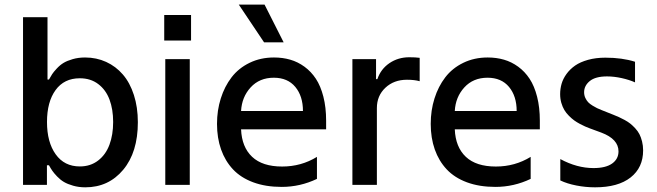

<svg xmlns="http://www.w3.org/2000/svg" viewBox="-20 -802 2852 833"><path d="M79.9 0V-727.3H186.1V-457H192.5Q200.3 -470.9 206.3 -480.3Q212.4 -489.7 226.4 -504.8Q240.4 -519.9 255.7 -529.1Q271 -538.4 295.6 -545.5Q320.3 -552.6 349.1 -552.6Q398.4 -552.6 440.5 -533.4Q482.6 -514.2 513.1 -478.7Q543.7 -443.2 560.9 -389.9Q578.1 -336.6 578.1 -271.7Q578.1 -141.7 514.6 -65.5Q451 10.7 350.1 10.7Q321.7 10.7 297.4 3.7Q273.1 -3.2 257.3 -12.6Q241.5 -22 227.6 -36.6Q213.8 -51.1 206.9 -61.3Q199.9 -71.4 192.5 -84.9H183.6V0ZM183.9 -272.7Q183.9 -185 221.6 -132.5Q259.2 -79.9 326.3 -79.9Q372.5 -79.9 405.7 -105.5Q438.9 -131 454.9 -174.2Q470.9 -217.3 470.9 -272.7Q470.9 -327.8 455.1 -370Q439.3 -412.3 406.2 -437.3Q373.2 -462.4 326.3 -462.4Q258.2 -462.4 221.1 -411.2Q183.9 -360.1 183.9 -272.7Z M692.5 -736.9H808.9V-626.1H692.5ZM697.1 0V-545.5H803.3V0Z M1210.6 -618.3H1125.7L1016 -782H1127.8ZM1394.9 -278.4V-240.8H1025.9Q1029.1 -163.7 1073.9 -121.6Q1118.6 -79.5 1204.2 -79.5Q1286.9 -79.5 1355.1 -121.4V-25.9Q1282.3 8.9 1202.1 8.9Q1132.5 8.9 1078.7 -11Q1024.9 -30.9 990.8 -67.3Q956.7 -103.7 939.1 -153.6Q921.5 -203.5 921.5 -264.6Q921.5 -323.2 937.9 -375Q954.2 -426.8 984.7 -466.6Q1015.3 -506.4 1062.9 -529.5Q1110.4 -552.6 1168.7 -552.6Q1206.3 -552.6 1239.2 -543.1Q1272 -533.7 1301 -512.6Q1329.9 -491.5 1350.5 -460.2Q1371.1 -429 1383 -382.5Q1394.9 -335.9 1394.9 -278.4ZM1025.9 -320.3H1294.4Q1294.4 -384.9 1261.2 -424.9Q1228 -464.8 1168 -464.8Q1105.8 -464.8 1067.5 -422.9Q1029.1 -381 1025.9 -320.3Z M1508.9 0V-545.5H1611.5V-458.8H1617.2Q1632.1 -502.5 1669.7 -528.1Q1707.4 -553.6 1755.7 -553.6Q1782.7 -553.6 1800.8 -551.1V-449.6Q1778.8 -456 1745.4 -456Q1688.9 -456 1652 -421.3Q1615.1 -386.7 1615.1 -333.1V0Z M2322.1 -278.4V-240.8H1953.1Q1956.3 -163.7 2001.1 -121.6Q2045.8 -79.5 2131.4 -79.5Q2214.1 -79.5 2282.3 -121.4V-25.9Q2209.5 8.9 2129.3 8.9Q2059.7 8.9 2005.9 -11Q1952.1 -30.9 1918 -67.3Q1883.9 -103.7 1866.3 -153.6Q1848.7 -203.5 1848.7 -264.6Q1848.7 -323.2 1865.1 -375Q1881.4 -426.8 1911.9 -466.6Q1942.5 -506.4 1990.1 -529.5Q2037.6 -552.6 2095.9 -552.6Q2133.5 -552.6 2166.4 -543.1Q2199.2 -533.7 2228.2 -512.6Q2257.1 -491.5 2277.7 -460.2Q2298.3 -429 2310.2 -382.5Q2322.1 -335.9 2322.1 -278.4ZM1953.1 -320.3H2221.6Q2221.6 -384.9 2188.4 -424.9Q2155.2 -464.8 2095.2 -464.8Q2033 -464.8 1994.7 -422.9Q1956.3 -381 1953.1 -320.3Z M2561.8 10.7Q2520.6 10.7 2480.5 2.8Q2440.3 -5 2410.9 -19.2V-111.9Q2483.3 -72.8 2555 -72.8Q2608 -72.8 2635.7 -92.5Q2663.4 -112.2 2663.4 -145.2Q2663.4 -198.5 2589.1 -226.6L2539.1 -245Q2528.1 -249.3 2519.2 -253Q2510.3 -256.7 2496.3 -264.2Q2482.2 -271.7 2471.4 -279.5Q2460.6 -287.3 2448.5 -299.4Q2436.4 -311.4 2428.4 -324.8Q2420.5 -338.1 2415.3 -355.8Q2410.2 -373.6 2410.2 -393.5Q2410.2 -416.5 2416.5 -438.6Q2422.9 -460.6 2438 -481.4Q2453.1 -502.1 2475.3 -517.6Q2497.5 -533 2531.2 -542.4Q2565 -551.8 2606.5 -551.8Q2679.3 -551.8 2735.1 -534.1V-444.6Q2710.9 -455.6 2677.4 -463.1Q2643.8 -470.5 2613.6 -470.5Q2563.6 -470.5 2538.9 -450.5Q2514.2 -430.4 2514.2 -401.6Q2514.2 -388.5 2519.5 -377.1Q2524.9 -365.8 2531.8 -358.5Q2538.7 -351.2 2550.8 -343.8Q2562.9 -336.3 2570.3 -332.9Q2577.8 -329.5 2590.6 -324.2L2641.3 -304Q2655.5 -298.3 2665.1 -294Q2674.7 -289.8 2689.5 -281.8Q2704.2 -273.8 2714.3 -265.8Q2724.4 -257.8 2735.8 -245.6Q2747.2 -233.3 2754.1 -220Q2761 -206.7 2765.6 -188.4Q2770.2 -170.1 2770.2 -149.5Q2770.2 -74.9 2715.9 -32.1Q2661.6 10.7 2561.8 10.7Z"/></svg>

Font: TID UI Medium
Style: Regular
Weight: 500
Designer: The TID Project Authors
Foundry: Bakken & Bæck
Version: Version 1.001;hotconv 1.0.109;makeotfexe 2.5.65596